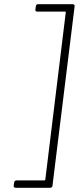

<svg xmlns="http://www.w3.org/2000/svg" viewBox="-20 -782 392 911"><path d="M229 99 334 -752C335 -758 331 -762 325 -762H160C155 -762 150 -758 150 -752L148 -737C147 -731 150 -727 156 -727H289C291 -727 293 -725 292 -723L195 70C195 72 193 74 191 74H58C52 74 48 78 47 84L45 99C44 105 48 109 54 109H218C224 109 229 105 229 99Z"/></svg>

Font: Barlow ExtraLight
Style: Italic
Weight: 275
Italic angle: -7°
Designer: Jeremy Tribby
Foundry: Tribby Type
Version: Version 1.422;hotconv 1.0.109;makeotfexe 2.5.65596